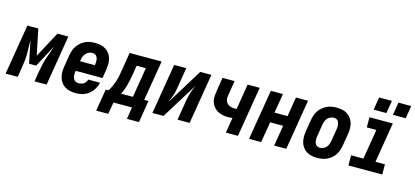

<svg xmlns="http://www.w3.org/2000/svg" viewBox="-85 -1266 4152 1919"><g transform="rotate(15 1991.0 -306.5)"><path d="M-18 0 68 -520H181L236 -253L379 -520H492L406 0H281L298 -104Q304 -140 312 -176Q320 -212 331.5 -247.5Q343 -283 356.5 -318.5Q370 -354 381 -389L256 -156H183L135 -389Q135 -354 136.5 -318.5Q138 -283 138 -247.5Q138 -212 134 -176Q130 -140 124 -104L107 0Z M710 8Q680 8 651 2Q622 -4 598 -18.5Q574 -33 557.5 -55.5Q541 -78 533 -105.5Q525 -133 525 -163Q525 -193 530 -223L550 -343Q554 -368 562.5 -393Q571 -418 586 -440Q601 -462 622 -479.5Q643 -497 667 -508.5Q691 -520 716.5 -524Q742 -528 767 -528Q797 -528 825.5 -522Q854 -516 877.5 -501Q901 -486 917.5 -463.5Q934 -441 941.5 -413.5Q949 -386 948.5 -356Q948 -326 943 -297L929 -208H651V-207Q649 -194 648 -181Q647 -168 648.5 -156Q650 -144 654.5 -132.5Q659 -121 666.5 -112.5Q674 -104 686 -100Q698 -96 710 -96Q724 -96 737.5 -99Q751 -102 763 -110Q775 -118 783.5 -130.5Q792 -143 795 -156H918Q910 -122 891 -90Q872 -58 843 -35Q814 -12 779 -2Q744 8 710 8ZM669 -312H822V-313Q824 -326 825 -338.5Q826 -351 825 -363.5Q824 -376 820 -387Q816 -398 808.5 -407Q801 -416 789.5 -420Q778 -424 765 -424Q748 -424 730 -416Q712 -408 699.5 -393.5Q687 -379 680.5 -361.5Q674 -344 671 -327Z M1077 123H952L990 -105H1019Q1035 -130 1047.5 -157.5Q1060 -185 1069 -212.5Q1078 -240 1084 -268.5Q1090 -297 1094 -325L1126 -520H1457L1388 -105H1432L1395 123H1270L1290 0H1098ZM1148 -105H1271L1322 -415H1227L1209 -309Q1200 -257 1187 -205.5Q1174 -154 1148 -105Z M1501 0 1587 -520H1712L1678 -312Q1675 -291 1670.5 -270Q1666 -249 1659 -228.5Q1652 -208 1643.5 -188Q1635 -168 1627 -147L1857 -520H1972L1886 0H1761L1795 -208Q1799 -229 1803.5 -250Q1808 -271 1814.5 -291.5Q1821 -312 1829.5 -332Q1838 -352 1847 -373L1616 0Z M2261 0 2287 -159Q2275 -157 2262.5 -156Q2250 -155 2238 -155Q2208 -155 2179.5 -162Q2151 -169 2127 -183.5Q2103 -198 2086.5 -221Q2070 -244 2063 -271.5Q2056 -299 2058.5 -329Q2061 -359 2066 -389L2087 -520H2212L2188 -372Q2185 -357 2184.5 -341.5Q2184 -326 2188 -312Q2192 -298 2201.5 -287Q2211 -276 2223.5 -269Q2236 -262 2251 -259Q2266 -256 2281 -256Q2287 -256 2292.5 -256Q2298 -256 2304 -257L2347 -520H2472L2386 0Z M2501 0 2587 -520H2712L2679 -319H2814L2847 -520H2972L2886 0H2761L2796 -214H2662L2626 0Z M3207 8Q3177 8 3148 2Q3119 -4 3095.5 -19Q3072 -34 3056 -56.5Q3040 -79 3032.5 -106.5Q3025 -134 3025 -164Q3025 -194 3030 -223L3050 -343Q3054 -368 3062.5 -393Q3071 -418 3086 -440Q3101 -462 3122 -479.5Q3143 -497 3167 -508.5Q3191 -520 3216.5 -524Q3242 -528 3267 -528Q3297 -528 3325.5 -522Q3354 -516 3377.5 -501Q3401 -486 3417.5 -463.5Q3434 -441 3441.5 -413.5Q3449 -386 3448.5 -356Q3448 -326 3443 -297L3423 -177Q3419 -152 3410.5 -127Q3402 -102 3387.5 -80Q3373 -58 3352 -40.5Q3331 -23 3306.5 -11.5Q3282 0 3257 4Q3232 8 3207 8ZM3208 -97Q3226 -97 3243.5 -105Q3261 -113 3273 -127Q3285 -141 3291.5 -158.5Q3298 -176 3301 -194L3321 -314Q3323 -326 3324 -338.5Q3325 -351 3323.5 -363Q3322 -375 3318.5 -386Q3315 -397 3307.5 -406Q3300 -415 3289 -419Q3278 -423 3265 -423Q3248 -423 3230.5 -415Q3213 -407 3200.5 -393Q3188 -379 3181.5 -361.5Q3175 -344 3172 -326L3153 -206Q3150 -194 3149.5 -181.5Q3149 -169 3150 -157Q3151 -145 3155 -134Q3159 -123 3166 -114Q3173 -105 3184.5 -101Q3196 -97 3208 -97Z M3529 0V-105H3656L3707 -415H3608V-520H3849L3781 -105H3879V0ZM3828 -604 3850 -736H3982L3960 -604ZM3628 -604 3650 -736H3782L3760 -604Z"/></g></svg>

Font: Iosevka SS04 Extrabold Oblique
Style: Regular
Weight: 800
Italic angle: -9°
Monospace: yes
Designer: Belleve Invis
Foundry: Belleve Invis
Version: Version 19.0.0; ttfautohint (v1.8.4)